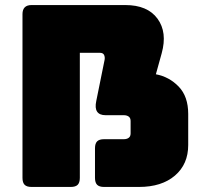

<svg xmlns="http://www.w3.org/2000/svg" viewBox="-20 -740 799 760"><path d="M296 -36Q296 -17 287.5 -8.5Q279 0 260 0H105Q86 0 77.5 -8.5Q69 -17 69 -36V-684Q69 -702 78 -711Q87 -720 105 -720H476Q564 -720 603.5 -666Q643 -612 620 -529L597 -446Q650 -436 687.5 -397Q725 -358 725 -289V-166Q725 -90 672.5 -45Q620 0 530 0H392Q373 0 364.5 -8.5Q356 -17 356 -36V-153Q356 -172 364.5 -180.5Q373 -189 392 -189H470Q482 -189 489.5 -194.5Q497 -200 497 -212V-261Q497 -273 489.5 -278.5Q482 -284 470 -284H398Q374 -284 364.5 -298Q355 -312 361 -340L394 -503Q396 -514 392 -522.5Q388 -531 375 -531H296Z"/></svg>

Font: Bungee
Style: Regular
Weight: 400
Designer: David Jonathan Ross
Foundry: David Jonathan Ross
Version: Version 1.001;PS 1.0;hotconv 1.0.72;makeotf.lib2.5.5900